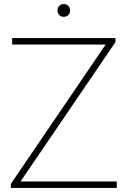

<svg xmlns="http://www.w3.org/2000/svg" viewBox="-20 -928 630 948"><path d="M33.5 0V-20L501.5 -708H40V-740H550V-720L81.5 -32H556.5V0ZM295 -845Q281.5 -845 272.8 -853.5Q264 -862 264 -876Q264 -890.5 272.8 -899.2Q281.5 -908 295 -908Q308.5 -908 317.2 -899.2Q326 -890.5 326 -876Q326 -862 317.2 -853.5Q308.5 -845 295 -845Z"/></svg>

Font: Encode Sans Semi Expanded Thin
Style: Regular
Weight: 100
Width: 6
Designer: Multiple Designers
Foundry: Impallari Type
Version: Version 3.000; ttfautohint (v1.8.3) -l 8 -r 50 -G 200 -x 14 